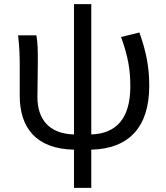

<svg xmlns="http://www.w3.org/2000/svg" viewBox="-20 -715 809 934"><path d="M658 -557 569 -535C603 -440 614 -376 614 -295C614 -138 545 -65 424 -61V-695H340V-61C219 -64 162 -135 162 -243C162 -278 164 -357 164 -416C164 -464 164 -504 157 -543H68C75 -486 76 -438 76 -394V-249C76 -93 157 10 340 13V199H424V13C607 9 706 -97 706 -297C706 -390 691 -465 658 -557Z"/></svg>

Font: Spoqa Han Sans Neo
Style: Regular
Weight: 400
Designer: [Spoqa Han Sans Neo] Dong-huui Kim ___ Younghwa Kang ___ Yujin Lee ___ [Noto Sans] Ryoko NISHIZUKA ____ (kana & ideograp
Foundry: Spoqa (http://www.spoqa-han-sans.com)
Version: Version 1.100;hotconv 1.0.109;makeotfexe 2.5.65596